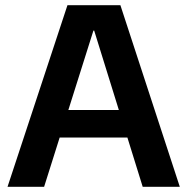

<svg xmlns="http://www.w3.org/2000/svg" viewBox="-20 -720 722 740"><path d="M9 0 240 -700H444L673 0H530L343 -602H340L150 0ZM122 -190 158 -296H514L549 -190Z"/></svg>

Font: DM Sans 36pt
Style: Bold
Weight: 700
Version: Version 4.004;gftools[0.9.30]